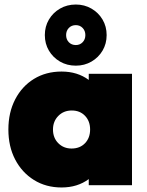

<svg xmlns="http://www.w3.org/2000/svg" viewBox="-20 -818 650 848"><path d="M252 10Q183 10 130 -23Q77 -56 47 -113.5Q17 -171 17 -246Q17 -321 47 -379Q77 -437 130 -469.5Q183 -502 252 -502Q322 -502 372 -465V-492H563V0H372V-27Q322 10 252 10ZM296 -162Q333 -162 355.5 -185.5Q378 -209 378 -246Q378 -283 355.5 -306.5Q333 -330 297 -330Q261 -330 237.5 -306Q214 -282 214 -246Q214 -209 237.5 -185.5Q261 -162 296 -162ZM315 -528Q276 -528 245 -546Q214 -564 196 -594.5Q178 -625 178 -663Q178 -701 196 -731.5Q214 -762 245 -780Q276 -798 315 -798Q353 -798 384 -780Q415 -762 433 -731.5Q451 -701 451 -663Q451 -625 433 -594.5Q415 -564 384 -546Q353 -528 315 -528ZM315 -619Q333 -619 345 -631.5Q357 -644 357 -663Q357 -682 345 -694.5Q333 -707 315 -707Q296 -707 284 -694.5Q272 -682 272 -663Q272 -644 284 -631.5Q296 -619 315 -619Z"/></svg>

Font: Outfit Black
Style: Regular
Weight: 900
Designer: Rodrigo Fuenzalida
Foundry: fragTYPE
Version: Version 1.100; ttfautohint (v1.8.4.7-5d5b)